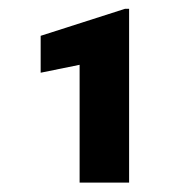

<svg xmlns="http://www.w3.org/2000/svg" viewBox="-20 -729 415 424"><path d="M265.1 -709.5V-325.7H155.8V-585.9L69.8 -568.4V-649.9L255.9 -709.5Z"/></svg>

Font: Vazirmatn RD Black
Style: Regular
Weight: 900
Designer: Saber Rastikerdar
Foundry: Saber Rastikerdar
Version: Version 32.102